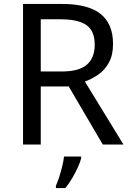

<svg xmlns="http://www.w3.org/2000/svg" viewBox="-20 -785 662 975"><path d="M294 -765Q427 -765 490.5 -714.5Q554 -664 554 -562Q554 -505 533 -467Q512 -429 479.5 -406.5Q447 -384 411 -371L607 -51H502L329 -346H187V-51H97V-765ZM289 -687H187V-422H294Q381 -422 421 -456.5Q461 -491 461 -558Q461 -628 419 -657.5Q377 -687 289 -687ZM392 19Q388 37 375.5 64.5Q363 92 346.5 120Q330 148 312 170H264V158Q272 141 280.5 114.5Q289 88 296 59.5Q303 31 305 10H392Z"/></svg>

Font: Noto Sans Tamil UI
Style: Regular
Weight: 400
Designer: Jelle Bosma - Monotype Design Team
Foundry: Monotype Imaging Inc.
Version: Version 2.004; ttfautohint (v1.8.4.7-5d5b)